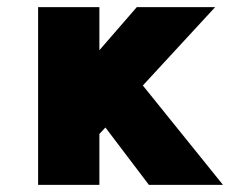

<svg xmlns="http://www.w3.org/2000/svg" viewBox="-20 -519 684 539"><path d="M259 -143 276 -161 398 0H606L381 -279L584 -499H364L259 -378V-499H87V0H259Z"/></svg>

Font: Maven Pro
Style: Black
Weight: 900
Designer: Joe Prince
Foundry: Joe Prince
Version: Version 1.003